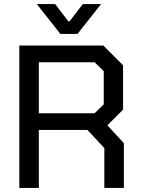

<svg xmlns="http://www.w3.org/2000/svg" viewBox="-20 -924 699 944"><path d="M589 -220V0H493V-196L410 -285H171V0H75V-700H488L585 -603V-385L508 -308ZM171 -367H445L490 -411V-574L445 -618H171ZM161 -904H251L316 -819H322L387 -904H477L361 -757H277Z"/></svg>

Font: Chakra Petch Medium
Style: Regular
Weight: 500
Designer: Katatrad Aksorn Co.,Ltd.
Foundry: Cadson Demak Co.,Ltd.
Version: Version 1.000; ttfautohint (v1.6)